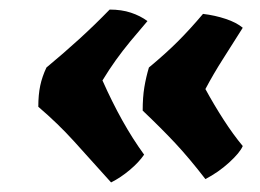

<svg xmlns="http://www.w3.org/2000/svg" viewBox="-20 -436 544 401"><path d="M209 -416Q234 -416 253.5 -409.5Q273 -403 288 -392Q269 -370 252.5 -350Q236 -330 222 -310.5Q208 -291 194 -268Q214 -223 235.5 -184.5Q257 -146 281 -113Q270 -97 251 -81Q232 -65 212 -55Q168 -104 134.5 -141Q101 -178 60 -213Q60 -238 64 -257Q68 -276 77 -295Q112 -324 145 -354Q178 -384 209 -416ZM404 -407Q429 -404 451.5 -396.5Q474 -389 487 -378Q465 -343 445.5 -312.5Q426 -282 409 -250Q427 -217 447 -186Q467 -155 487 -131Q481 -117 458.5 -96.5Q436 -76 409 -62Q375 -106 346 -137Q317 -168 278 -205Q278 -233 281.5 -254Q285 -275 291 -295Q326 -324 351.5 -349.5Q377 -375 404 -407Z"/></svg>

Font: Vollkorn Black
Style: Regular
Weight: 900
Designer: Friedrich Althausen
Foundry: Friedrich Althausen
Version: Version 5.000